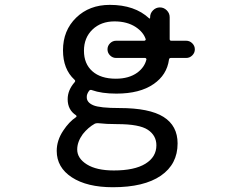

<svg xmlns="http://www.w3.org/2000/svg" viewBox="-20 -578 1040 805"><path d="M466.8 -335Q452.1 -335 441.4 -345.7Q430.7 -356.4 430.7 -371.1Q430.7 -385.7 441.4 -396.5Q452.1 -407.2 466.8 -407.2H585Q587.9 -407.2 589.8 -409.7Q591.8 -412.1 590.8 -414.1Q581.1 -443.4 548.8 -464.8Q512.7 -488.3 460 -488.3Q403.3 -488.3 367.7 -454.1Q332 -419.9 332 -365.2Q332 -310.5 367.2 -279.3Q402.3 -248 465.8 -248Q520.5 -248 555.7 -273.4Q585.9 -295.9 593.8 -328.1Q594.7 -330.1 592.8 -332.5Q590.8 -335 588.9 -335ZM609.4 -505.9Q609.4 -522.5 621.6 -534.7Q633.8 -546.9 650.4 -546.9Q667 -546.9 679.2 -534.7Q691.4 -522.5 691.4 -505.9V-414.1Q691.4 -407.2 698.2 -407.2H760.7Q775.4 -407.2 786.1 -396.5Q796.9 -385.7 796.9 -371.1Q796.9 -356.4 786.1 -345.7Q775.4 -335 760.7 -335H696.3Q689.5 -335 688.5 -328.1Q679.7 -263.7 624 -225.6Q566.4 -185.5 467.8 -185.5Q406.2 -185.5 365.2 -200.2Q358.4 -203.1 353.5 -197.3Q342.8 -182.6 343.8 -169.9Q343.8 -148.4 371.1 -136.7Q398.4 -125 481.4 -125Q606.4 -125 665.5 -87.9Q724.6 -50.8 724.6 23.4Q724.6 110.4 654.3 158.7Q584 207 453.1 207Q344.7 207 281.2 165.5Q217.8 124 217.8 54.7Q217.8 10.7 245.1 -30.3Q269.5 -67.4 298.8 -86.9Q300.8 -87.9 300.8 -90.3Q300.8 -92.8 298.8 -94.7Q263.7 -117.2 263.7 -162.1Q263.7 -200.2 293 -233.4Q297.9 -239.3 292 -244.1Q244.1 -288.1 244.1 -367.2Q244.1 -450.2 299.3 -503.9Q354.5 -557.6 440.4 -557.6Q544.9 -557.6 605.5 -501Q606.4 -500 607.9 -500.5Q609.4 -501 609.4 -502.9ZM635.7 31.2Q635.7 -9.8 600.1 -33.7Q564.5 -57.6 471.7 -57.6Q425.8 -57.6 391.6 -61.5Q390.6 -61.5 388.7 -61.5Q382.8 -61.5 377.9 -59.6Q349.6 -43.9 327.1 -15.6Q303.7 16.6 303.7 48.8Q303.7 85.9 344.2 111.3Q384.8 136.7 457 136.7Q543.9 136.7 589.8 108.4Q635.7 80.1 635.7 31.2Z"/></svg>

Font: Rounded Mgen+ 1mn regular
Style: Regular
Weight: 400
Designer: [Source Han Sans]
Ryoko NISHIZUKA  (kana & ideographs); Paul D. Hunt (Latin, Greek & Cyrillic); Wenlong ZHANG  (bopomofo
Version: Version 1.059.20150602